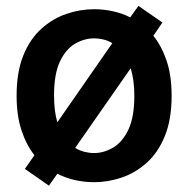

<svg xmlns="http://www.w3.org/2000/svg" viewBox="-20 -592 624 636"><path d="M62.5 -32.5 94 -78Q67 -112 51 -160.8Q35 -209.5 35 -275Q35 -353.5 57.2 -408.2Q79.5 -463 117 -496.8Q154.5 -530.5 200 -546Q245.5 -561.5 292 -561.5Q322 -561.5 352.8 -555Q383.5 -548.5 411.5 -534.5L438.5 -572.5L518 -517.5L488 -473.5Q515.5 -439.5 532 -390.5Q548.5 -341.5 548.5 -275Q548.5 -196.5 526.2 -141.8Q504 -87 466.5 -53.2Q429 -19.5 383.5 -4Q338 11.5 292 11.5Q260.5 11.5 229.5 4.8Q198.5 -2 170 -16.5L142 23ZM159 -275Q159 -249 161.8 -227Q164.5 -205 170 -187L352 -449Q338 -457.5 322.5 -461.2Q307 -465 292 -465Q260 -465 229.2 -447.5Q198.5 -430 178.8 -388.8Q159 -347.5 159 -275ZM292 -85Q323 -85 353.8 -102.5Q384.5 -120 404.8 -161.5Q425 -203 425 -275Q425 -302 421.8 -324.8Q418.5 -347.5 413 -366L229 -102Q244 -93 260 -89Q276 -85 292 -85Z"/></svg>

Font: Junction SemiBold
Style: Regular
Weight: 600
Designer: Caroline Hadilaksono
Foundry: Caroline Hadilaksono, Tyler Finck, The League of Moveable Type
Version: Version 2.000; ttfautohint (v1.8.3)